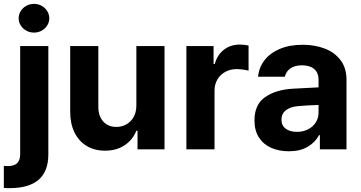

<svg xmlns="http://www.w3.org/2000/svg" viewBox="-47 -767 1853 986"><path d="M201.2 -530.3V26.4Q201.2 199.2 2 199.2H-11.7Q-16.6 198.2 -27.3 198.2V85L-7.8 85.9Q26.4 85.9 41.5 70.6Q56.6 55.2 56.6 24.4V-530.3ZM48.8 -672.9Q48.8 -692.9 59.3 -710Q69.8 -727.1 88.1 -737.1Q106.4 -747.1 127.9 -747.1Q148.9 -747.1 167 -737.1Q185.1 -727.1 195.6 -710Q206.1 -692.9 206.1 -672.9Q206.1 -653.3 195.6 -636.5Q185.1 -619.6 167 -609.6Q148.9 -599.6 127.9 -599.6Q106.4 -599.6 88.1 -609.6Q69.8 -619.6 59.3 -636.5Q48.8 -653.3 48.8 -672.9Z M653.3 -530.3H797.9V0H659.2V-95.7H653.3Q634.3 -48.3 592.5 -20.8Q550.8 6.8 492.2 6.8Q439 6.8 398.7 -17.1Q358.4 -41 335.9 -86.2Q313.5 -131.3 313.5 -192.4V-530.3H458V-217.8Q458 -170.9 483.2 -143.1Q508.3 -115.2 550.8 -115.2Q578.1 -115.2 601.6 -128.2Q625 -141.1 639.2 -166Q653.3 -190.9 653.3 -225.6Z M910.2 -530.3H1049.8V-438.5H1055.7Q1069.8 -486.8 1104 -512.5Q1138.2 -538.1 1183.6 -538.1Q1208.5 -538.1 1229.5 -533.2V-404.3Q1218.8 -407.2 1200.7 -409.7Q1182.6 -412.1 1168 -412.1Q1135.7 -412.1 1109.9 -397.9Q1084 -383.8 1069.3 -358.6Q1054.7 -333.5 1054.7 -301.8V0H910.2Z M1457 -311.5Q1510.7 -314.9 1588.9 -318.4V-361.3Q1587.9 -394.5 1565.9 -413.1Q1543.9 -431.6 1503.9 -431.6Q1467.8 -431.6 1444.8 -416Q1421.9 -400.4 1416 -373H1278.3Q1282.7 -419.9 1310.8 -457Q1338.9 -494.1 1389.2 -515.6Q1439.5 -537.1 1507.8 -537.1Q1568.4 -537.1 1619.4 -518.1Q1670.4 -499 1701.4 -458.7Q1732.4 -418.5 1732.4 -357.4V0H1595.7V-73.2H1591.8Q1570.8 -34.7 1532 -12.5Q1493.2 9.8 1436.5 9.8Q1384.8 9.8 1345 -8.1Q1305.2 -25.9 1282.5 -61.5Q1259.8 -97.2 1259.8 -148.4Q1259.8 -230.5 1314.9 -268.6Q1370.1 -306.6 1457 -311.5ZM1477.5 -89.8Q1509.8 -89.8 1535.4 -103Q1561 -116.2 1575.2 -139.2Q1589.4 -162.1 1588.9 -189.5V-228Q1565.9 -227.5 1532.2 -225.6Q1498.5 -223.6 1480.5 -221.7Q1442.4 -217.8 1420.4 -200.2Q1398.4 -182.6 1398.4 -152.3Q1398.4 -122.6 1420.2 -106.2Q1441.9 -89.8 1477.5 -89.8Z"/></svg>

Font: WEMIX Pretendard
Style: Bold
Weight: 700
Designer: Base glyphs from Inter by Rasmus Andersson; Hangeul glyphs from Noto Sans CJK(Source Han Sans) by Jang Soo-young and Kan
Foundry: Kil Hyung-jin
Version: Version 1.000